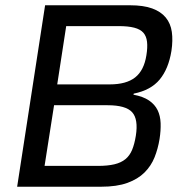

<svg xmlns="http://www.w3.org/2000/svg" viewBox="-20 -708 721 728"><path d="M45 0 151 -688H473Q524 -688 557 -676Q590 -664 608.5 -641.5Q627 -619 631.5 -587Q636 -555 630 -515Q619 -447 585.5 -406.5Q552 -366 487 -353L486 -349Q523 -342 545 -327Q567 -312 577.5 -290.5Q588 -269 589 -241Q590 -213 585 -181Q579 -144 566 -111.5Q553 -79 528 -54Q503 -29 463 -14.5Q423 0 363 0ZM396 -388Q459 -388 492.5 -414.5Q526 -441 535 -498Q540 -528 537.5 -549.5Q535 -571 523.5 -584Q512 -597 489 -603Q466 -609 430 -609H231L197 -388ZM352 -79Q388 -79 413.5 -85Q439 -91 455.5 -104.5Q472 -118 481 -140Q490 -162 495 -193Q505 -256 481 -282.5Q457 -309 388 -309H185L149 -79Z"/></svg>

Font: Azeri Sans
Style: Italic
Weight: 400
Designer: Hector Gatti & Omnibus-Type (original fonts) / Cristiano Sobral (main changes and remastering)
Foundry: Omnibus-Type
Version: Version 0.07;August 21, 2020;FontCreator 13.0.0.2681 64-bit;